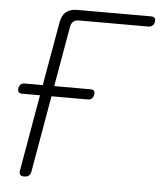

<svg xmlns="http://www.w3.org/2000/svg" viewBox="-53 -776 706 833"><g transform="rotate(5 300.0 -360.0)"><path d="M83 10Q70 10 65.5 4Q61 -2 63 -15L121 -347H43Q32 -347 27.5 -353Q23 -359 25 -370Q27 -381 33.5 -386.5Q40 -392 51 -392H129L178 -670Q183 -700 201 -715Q219 -730 249 -730H571Q582 -730 587 -724.5Q592 -719 590 -708Q588 -697 581 -691Q574 -685 563 -685H261Q246 -685 237 -677.5Q228 -670 225 -655L179 -392H337Q348 -392 352.5 -386.5Q357 -381 355 -370Q353 -359 346.5 -353Q340 -347 329 -347H171L113 -15Q111 -2 103.5 4Q96 10 83 10Z"/></g></svg>

Font: Maple Mono NL Thin
Style: Italic
Weight: 250
Italic angle: -10°
Monospace: yes
Designer: subframe7536
Version: Version 7.000